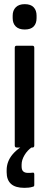

<svg xmlns="http://www.w3.org/2000/svg" viewBox="-20 -710 236 924"><path d="M60 0Q51 0 51 -10V-480Q51 -490 60 -490H136Q145 -490 145 -480V-10Q145 0 136 0ZM99 -568Q71 -568 56 -582.5Q41 -597 41 -623V-635Q41 -660 56 -675Q71 -690 99 -690Q128 -690 142 -675Q156 -660 156 -635V-623Q156 -597 142 -582.5Q128 -568 99 -568ZM97 194Q54 194 33 175Q12 156 12 119V109Q12 67 40.5 33Q69 -1 120 -23L134 -11V-2Q112 13 98 36.5Q84 60 84 82V91Q84 108 92 115Q100 122 114 122Q119 122 125 122Q131 122 136 121Q145 119 145 129V179Q145 184 143.5 186Q142 188 137 189Q128 192 117 193Q106 194 97 194Z"/></svg>

Font: Sofia Sans Condensed SemiBold
Style: Regular
Weight: 600
Designer: Botio Nikoltchev, Ani Petrova
Foundry: lettersoup
Version: Version 4.101